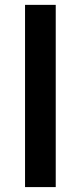

<svg xmlns="http://www.w3.org/2000/svg" viewBox="-20 -762 329 782"><path d="M82 0V-742.2H207V0Z"/></svg>

Font: Montserrat SemiBold
Style: Regular
Weight: 600
Designer: Julieta Ulanovsky
Foundry: Julieta Ulanovsky
Version: Version 7.200